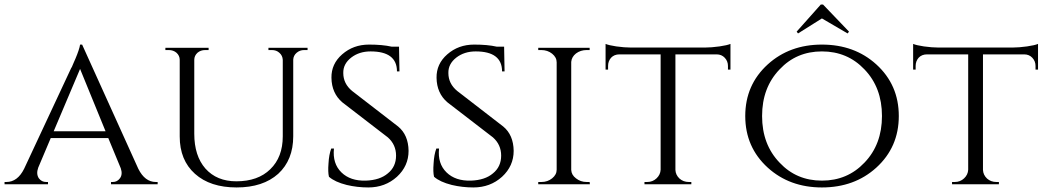

<svg xmlns="http://www.w3.org/2000/svg" viewBox="-25 -810 4598 844"><path d="M583 -68Q612 -10 660 -10H668V0H463V-10H471Q490 -10 502 -26Q515 -43 506 -70L451 -203H198L143 -73Q133 -45 146 -26Q158 -10 178 -10H186V0H-5V-10H3Q52 -10 81 -68L288 -511L290 -514L292 -518L294 -523Q297 -530 300 -537L307 -553Q315 -572 320 -587Q326 -605 327 -614H336ZM439 -233 327 -507 211 -233Z M1327 -600V-590H1312Q1293 -590 1279 -578Q1265 -566 1264 -548V-211Q1264 -107 1198 -46Q1131 14 1015 14Q899 14 832 -46Q765 -106 765 -210V-547Q765 -565 751 -578Q737 -590 717 -590H702V-600H892V-590H877Q857 -590 843 -578Q829 -565 829 -547V-222Q829 -125 878 -69Q928 -13 1014 -13Q1109 -13 1163 -66Q1218 -119 1218 -211V-547Q1217 -566 1203 -578Q1190 -590 1170 -590H1155V-600Z M1725 -254Q1770 -217 1771 -147Q1771 -80 1720 -33Q1668 14 1594 14Q1545 14 1499 3Q1447 -10 1421 -33Q1416 -54 1419 -91Q1421 -130 1431 -157H1443Q1436 -91 1476 -52Q1515 -14 1583 -16Q1645 -18 1680 -48Q1716 -77 1716 -126Q1716 -174 1680 -206L1480 -360Q1433 -400 1432 -468Q1431 -529 1479 -571Q1528 -614 1597 -614Q1656 -614 1696 -605H1729L1731 -496H1720Q1720 -584 1604 -584Q1554 -584 1519 -557Q1483 -529 1484 -489Q1484 -442 1523 -410Z M2187 -254Q2232 -217 2233 -147Q2233 -80 2182 -33Q2130 14 2056 14Q2007 14 1961 3Q1909 -10 1883 -33Q1878 -54 1881 -91Q1883 -130 1893 -157H1905Q1898 -91 1938 -52Q1977 -14 2045 -16Q2107 -18 2142 -48Q2178 -77 2178 -126Q2178 -174 2142 -206L1942 -360Q1895 -400 1894 -468Q1893 -529 1941 -571Q1990 -614 2059 -614Q2118 -614 2158 -605H2191L2193 -496H2182Q2182 -584 2066 -584Q2016 -584 1981 -557Q1945 -529 1946 -489Q1946 -442 1985 -410Z M2341 0V-10H2355Q2382 -10 2402 -26Q2422 -42 2422 -64V-536Q2422 -558 2402 -574Q2382 -590 2354 -590H2341V-600H2567V-590H2554Q2527 -590 2507 -575Q2488 -560 2486 -538V-63Q2487 -41 2507 -26Q2527 -10 2554 -10H2567L2568 0Z M3074 -601Q3102 -601 3138 -606Q3172 -611 3186 -617V-504H3175V-520Q3175 -541 3161 -556Q3147 -571 3125 -571H2944V-63Q2945 -41 2962 -25Q2979 -10 3003 -10H3014V0H2808V-10H2820Q2844 -10 2861 -26Q2878 -42 2879 -64V-571H2698Q2675 -571 2661 -556Q2648 -541 2648 -520V-504H2637V-617Q2651 -611 2684 -606Q2720 -601 2748 -601Z M3477 -671 3483 -663 3588 -729 3701 -663 3707 -671 3593 -790H3583ZM3827 -527Q3926 -437 3926 -300Q3926 -163 3827 -73Q3731 14 3588 14Q3446 14 3350 -73Q3251 -163 3251 -300Q3251 -437 3350 -527Q3446 -614 3588 -614Q3731 -614 3827 -527ZM3775 -95Q3852 -175 3852 -300Q3852 -425 3775 -505Q3700 -584 3588 -584Q3476 -584 3402 -505Q3325 -425 3325 -300Q3325 -175 3402 -95Q3476 -16 3588 -16Q3700 -16 3775 -95Z M4426 -601Q4454 -601 4490 -606Q4524 -611 4538 -617V-504H4527V-520Q4527 -541 4513 -556Q4499 -571 4477 -571H4296V-63Q4297 -41 4314 -25Q4331 -10 4355 -10H4366V0H4160V-10H4172Q4196 -10 4213 -26Q4230 -42 4231 -64V-571H4050Q4027 -571 4013 -556Q4000 -541 4000 -520V-504H3989V-617Q4003 -611 4036 -606Q4072 -601 4100 -601Z"/></svg>

Font: Cinzel(RUS BY LYAJKA)
Style: Regular
Weight: 400
Designer: Natanael Gama
Version: Version 1.001;PS 001.001;hotconv 1.0.56;makeotf.lib2.0.21325